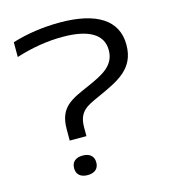

<svg xmlns="http://www.w3.org/2000/svg" viewBox="-104 -762 750 854"><g transform="rotate(-15 270.5 -335.0)"><path d="M144 -37V-35C144 -8 162 9 195 9C228 9 246 -8 246 -35V-37C246 -64 228 -81 195 -81C162 -81 144 -64 144 -37ZM30 -579C106 -603 177 -614 245 -614C363 -614 429 -578 429 -504C429 -432 369 -404 299 -373C215 -336 157 -315 157 -212V-160H234V-200C234 -275 275 -290 332 -316C429 -360 511 -395 511 -507C511 -621 418 -679 249 -679C173 -679 97 -668 30 -647Z"/></g></svg>

Font: LT Wave Light
Style: Regular
Weight: 300
Designer: Daniel Lyons
Version: Version 2.5 (Glyphs App)